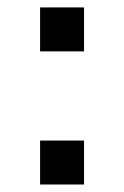

<svg xmlns="http://www.w3.org/2000/svg" viewBox="-20 -492 332 512"><path d="M86.9 0V-117.2H204.1V0ZM86.9 -355V-472.2H204.1V-355Z"/></svg>

Font: CMU Bright
Style: SemiBold
Weight: 600
Version: Version 0.7.0